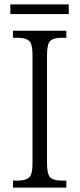

<svg xmlns="http://www.w3.org/2000/svg" viewBox="-20 -854 362 874"><path d="M39 0V-32H63Q96 -32 112 -45.5Q128 -59 128 -110V-603Q128 -655 112 -668.5Q96 -682 63 -682H39V-714H282V-682H259Q225 -682 209.5 -668.5Q194 -655 194 -603V-111Q194 -59 209.5 -45.5Q225 -32 259 -32H282V0ZM27 -790V-834H293V-790Z"/></svg>

Font: Noto Serif Ethiopic SemiCondensed Light
Style: Regular
Weight: 300
Width: 4
Designer: Monotype Design Team
Foundry: Monotype Imaging Inc.
Version: Version 2.102; ttfautohint (v1.8.4.7-5d5b)